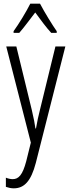

<svg xmlns="http://www.w3.org/2000/svg" viewBox="-20 -785 383 1046"><path d="M198 -765H145C123 -721 83 -655 54 -615V-606H85C110 -634 144 -681 172 -717C200 -679 231 -636 259 -606H289V-615C267 -646 222 -719 198 -765ZM14 -532 148 -8 123 93C103 169 81 191 49 191C38 191 24 188 12 183V233C27 238 40 241 55 241C112 241 149 202 175 103L336 -532H282L198 -188C189 -154 183 -124 176 -85H173C169 -113 165 -136 153 -187L69 -532Z"/></svg>

Font: Noto Sans Arabic UI XCn Lt
Style: Regular
Weight: 300
Width: 2
Designer: Monotype Design Team, Nadine Chahine and Nizar Qandah
Foundry: Monotype Imaging Inc.
Version: Version 2.010